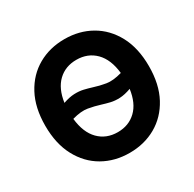

<svg xmlns="http://www.w3.org/2000/svg" viewBox="-162 -910 1105 1093"><g transform="rotate(-30 391.0 -363.5)"><path d="M731.5 -363.6Q731.5 -244.7 686.6 -161.2Q641.7 -77.8 564.6 -33.9Q487.6 9.9 391 9.9Q294 9.9 217 -34.1Q139.9 -78.1 95.2 -161.8Q50.4 -245.4 50.4 -363.6Q50.4 -482.6 95.2 -566.1Q139.9 -649.5 217 -693.4Q294 -737.2 391 -737.2Q487.6 -737.2 564.6 -693.4Q641.7 -649.5 686.6 -566.1Q731.5 -482.6 731.5 -363.6ZM391 -126.1Q463.4 -126.1 511.5 -172.1Q559.7 -218 571.7 -306.1Q530.5 -291.2 498.4 -289.8Q466.3 -288.4 439.3 -294.7Q412.3 -301.1 386.4 -309.3Q349.4 -321 308.6 -328.1Q267.8 -335.2 208.5 -318.5Q218.4 -224.8 267 -175.4Q315.7 -126.1 391 -126.1ZM573.2 -409.8Q563.2 -503.2 514.6 -552.2Q465.9 -601.2 391 -601.2Q318.5 -601.2 270.6 -555.6Q222.7 -509.9 210.2 -422.6Q251.4 -436.8 283.2 -438Q315 -439.3 341.8 -433.1Q368.6 -426.8 394.5 -418.7Q431.5 -406.6 472.7 -399.7Q513.8 -392.8 573.2 -409.8Z"/></g></svg>

Font: Inter UI
Style: Bold
Weight: 700
Designer: Rasmus Andersson
Foundry: rsms
Version: 3.2;8d6f07862